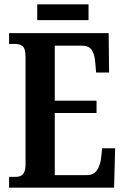

<svg xmlns="http://www.w3.org/2000/svg" viewBox="-20 -867 576 887"><path d="M22 0V-50H54Q75 -50 86.5 -63Q98 -76 98 -108V-601Q98 -643 84.5 -653.5Q71 -664 53 -664H22V-714H482L484 -532H424L420 -578Q418 -614 404.5 -635Q391 -656 359 -656H233V-402H426V-345H233V-58H381Q413 -58 428 -80.5Q443 -103 447 -136L452 -182H512L507 0ZM152 -774V-847H389V-774Z"/></svg>

Font: Noto Serif Hebrew ExtraCondensed
Style: Bold
Weight: 700
Width: 2
Designer: Monotype Design Team
Foundry: Monotype Imaging Inc.
Version: Version 2.004; ttfautohint (v1.8.4.7-5d5b)